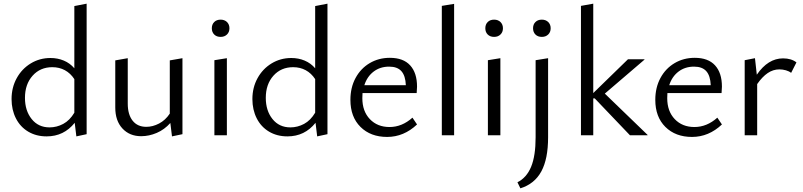

<svg xmlns="http://www.w3.org/2000/svg" viewBox="-20 -737 4372 1046"><path d="M43 -197Q43 -260 71 -311Q99 -362 147.5 -391.5Q196 -421 255 -421Q294 -421 327.5 -407Q361 -393 385 -365V-704L452 -717V-6L396 6L387 -68Q328 6 234 6Q177 6 133.5 -20Q90 -46 66.5 -92.5Q43 -139 43 -197ZM250 -43Q289 -43 324.5 -62Q360 -81 385 -123V-306Q364 -338 333.5 -354.5Q303 -371 265 -371Q199 -371 157.5 -324.5Q116 -278 116 -204Q116 -134 152.5 -88.5Q189 -43 250 -43Z M608 -151V-408L676 -420V-173Q676 -113 702.5 -79.5Q729 -46 777 -46Q812 -46 846.5 -64Q881 -82 905 -118V-408L974 -420V-6L917 6L908 -67Q876 -31 834 -13Q792 5 749 5Q686 5 647 -37Q608 -79 608 -151Z M1148 -409 1216 -420V0H1148ZM1134 -583Q1134 -604 1147 -617Q1160 -630 1182 -630Q1203 -630 1216.5 -617Q1230 -604 1230 -583Q1230 -562 1216.5 -549Q1203 -536 1182 -536Q1160 -536 1147 -549Q1134 -562 1134 -583Z M1355 -197Q1355 -260 1383 -311Q1411 -362 1459.5 -391.5Q1508 -421 1567 -421Q1606 -421 1639.5 -407Q1673 -393 1697 -365V-704L1764 -717V-6L1708 6L1699 -68Q1640 6 1546 6Q1489 6 1445.5 -20Q1402 -46 1378.5 -92.5Q1355 -139 1355 -197ZM1562 -43Q1601 -43 1636.5 -62Q1672 -81 1697 -123V-306Q1676 -338 1645.5 -354.5Q1615 -371 1577 -371Q1511 -371 1469.5 -324.5Q1428 -278 1428 -204Q1428 -134 1464.5 -88.5Q1501 -43 1562 -43Z M1889 -193Q1889 -260 1917 -312Q1945 -364 1994 -393Q2043 -422 2104 -422Q2177 -422 2214.5 -381Q2252 -340 2252 -265Q2252 -252 2250 -230H1955L1954 -202Q1954 -131 1995 -88Q2036 -45 2102 -45Q2170 -45 2227 -96L2252 -59Q2180 9 2089 9Q1999 9 1944 -45.5Q1889 -100 1889 -193ZM2191 -273Q2189 -324 2167 -349Q2145 -374 2100 -374Q2051 -374 2015.5 -347Q1980 -320 1965 -273Z M2387 -705 2454 -716V0H2387Z M2638 -409 2706 -420V0H2638ZM2624 -583Q2624 -604 2637 -617Q2650 -630 2672 -630Q2693 -630 2706.5 -617Q2720 -604 2720 -583Q2720 -562 2706.5 -549Q2693 -536 2672 -536Q2650 -536 2637 -549Q2624 -562 2624 -583Z M2898 -409 2966 -420V11Q2966 129 2929 197Q2892 265 2815 289L2799 256Q2849 231 2873.5 171.5Q2898 112 2898 11ZM2884 -583Q2884 -604 2897 -617Q2910 -630 2932 -630Q2953 -630 2966.5 -617Q2980 -604 2980 -583Q2980 -562 2966.5 -549Q2953 -536 2932 -536Q2910 -536 2897 -549Q2884 -562 2884 -583Z M3220 -201H3212V0H3145V-705L3212 -717V-230L3401 -414H3491V-412L3275 -227L3508 -2V0H3412Z M3550 -193Q3550 -260 3578 -312Q3606 -364 3655 -393Q3704 -422 3765 -422Q3838 -422 3875.5 -381Q3913 -340 3913 -265Q3913 -252 3911 -230H3616L3615 -202Q3615 -131 3656 -88Q3697 -45 3763 -45Q3831 -45 3888 -96L3913 -59Q3841 9 3750 9Q3660 9 3605 -45.5Q3550 -100 3550 -193ZM3852 -273Q3850 -324 3828 -349Q3806 -374 3761 -374Q3712 -374 3676.5 -347Q3641 -320 3626 -273Z M4037 -409 4093 -420 4103 -330Q4164 -419 4246 -419Q4291 -419 4319 -397L4290 -340Q4279 -349 4261.5 -354Q4244 -359 4226 -359Q4192 -359 4162.5 -339Q4133 -319 4105 -279V0H4037Z"/></svg>

Font: LXGW Bright GB
Style: Regular
Weight: 400
Designer: Christian Thalmann (Catharsis Fonts)
Foundry: LXGW / Christian Thalmann (Catharsis Fonts) / Fontworks Inc.
Version: Version 5.510